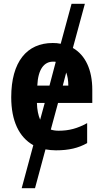

<svg xmlns="http://www.w3.org/2000/svg" viewBox="-20 -780 559 1009"><path d="M274 10C342 10 392 -2 438 -28V-133C387 -105 343 -93 288 -93C273 -93 259 -95 247 -99L285 -239H465V-308C465 -413 429 -490 363 -528L426 -760H356L299 -550C286 -553 272 -554 257 -554C121 -554 39 -455 39 -269C39 -145 80 -59 155 -17L94 209H164L219 5C236 8 255 10 274 10ZM176 -330C180 -417 212 -456 259 -456C264 -456 269 -456 273 -455L240 -330ZM339 -330H310L328 -399C335 -380 339 -357 339 -330ZM174 -239H215L191 -151C181 -174 175 -203 174 -239Z"/></svg>

Font: Noto Sans Display SemiCondensed
Style: Bold
Weight: 700
Width: 4
Designer: Monotype Design Team
Foundry: Monotype Imaging Inc.
Version: Version 1.900